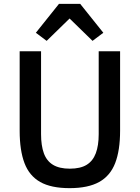

<svg xmlns="http://www.w3.org/2000/svg" viewBox="-20 -964 725 996"><path d="M82 -698H193V-268Q193 -209 207.5 -169Q222 -129 255 -109Q288 -89 342 -89Q397 -89 429.5 -109Q462 -129 477 -169Q492 -209 492 -268V-698H603V-286Q603 -184 577.5 -118Q552 -52 494.5 -20Q437 12 341 12Q245 12 188.5 -20Q132 -52 107 -118Q82 -184 82 -286ZM286 -944H396L516 -794L460 -752L341 -868L222 -752L166 -794Z"/></svg>

Font: IBM Plex Sans Medium
Style: Regular
Weight: 500
Designer: Mike Abbink, Paul van der Laan, Pieter van Rosmalen
Foundry: Bold Monday
Version: Version 3.201